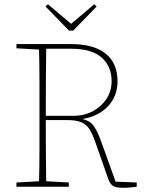

<svg xmlns="http://www.w3.org/2000/svg" viewBox="-20 -885 688 910"><path d="M316 -654H199Q198 -583 197.5 -506.5Q197 -430 197 -336H327Q379 -336 420 -358Q461 -380 485 -417Q509 -454 509 -500Q509 -570 462 -612Q415 -654 316 -654ZM58 -656V-676H318Q424 -676 480.5 -631Q537 -586 537 -500Q537 -430 492.5 -382Q448 -334 371 -321Q407 -312 423.5 -289Q440 -266 456 -224L528 -24L628 -20V0Q619 1 602 3Q585 5 564 5Q527 5 514 -5Q501 -15 494 -34L432 -211Q419 -248 405 -271Q391 -294 366.5 -305Q342 -316 296 -316H197Q197 -235 197.5 -164.5Q198 -94 199 -26L306 -20V0H58V-20L165 -26Q167 -97 167 -168Q167 -239 167 -310V-367Q167 -438 167 -509Q167 -580 165 -650ZM207 -865 317 -772 427 -865 438 -854 327 -740H307L196 -854Z"/></svg>

Font: Source Serif 4 ExtraLight
Style: Regular
Weight: 200
Designer: Frank Grießhammer
Foundry: Adobe
Version: Version 4.005;hotconv 1.1.0;makeotfexe 2.6.0